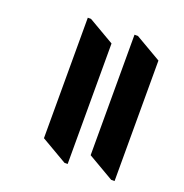

<svg xmlns="http://www.w3.org/2000/svg" viewBox="-117 -732 810 846"><g transform="rotate(20 288.0 -309.0)"><path d="M275 9H290V-556L168 -627H153V-62ZM494 9H510V-556L388 -627H372V-62Z"/></g></svg>

Font: Noto Serif Devanagari Condensed Black
Style: Regular
Weight: 900
Width: 3
Designer: Universal Thirst, Indian Type Foundry and the Monotype Design Team
Foundry: Monotype Imaging Inc.
Version: Version 2.004